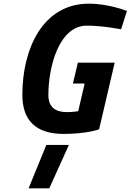

<svg xmlns="http://www.w3.org/2000/svg" viewBox="-20 -720 713 1048"><path d="M356 71 249 308H136L233 71ZM442 -264 407 -113C407 -113 378 -108 344 -108C284 -108 244 -134 244 -201C244 -355 302 -580 454 -580C542 -580 641 -560 641 -560L673 -660C673 -660 575 -700 465 -700C215 -700 102 -456 102 -202C102 -59 180 11 327 11C453 11 521 -14 521 -14L606 -378H405L378 -264Z"/></svg>

Font: RazerF5
Style: Bold Italic
Weight: 700
Foundry: Razer Inc.
Version: Version 2